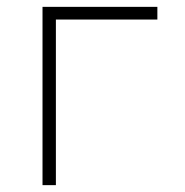

<svg xmlns="http://www.w3.org/2000/svg" viewBox="-20 -540 540 560"><path d="M104 0V-520H439V-483H143V0Z"/></svg>

Font: Iosevka Extralight
Style: Regular
Weight: 200
Monospace: yes
Designer: Belleve Invis
Foundry: Belleve Invis
Version: Version 32.0.1; ttfautohint (v1.8.4)